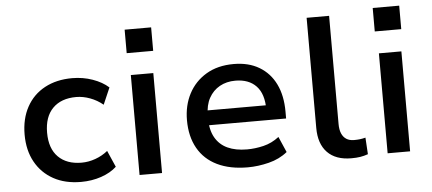

<svg xmlns="http://www.w3.org/2000/svg" viewBox="-50 -834 2145 953"><g transform="rotate(-5 1022.5 -358.0)"><path d="M318 9Q239 9 181 -23Q123 -55 91 -113Q59 -171 59 -249Q59 -328 91 -386.5Q123 -445 181.5 -476.5Q240 -508 318 -508Q372 -508 420 -491Q468 -474 499 -446L463 -363Q434 -387 399 -400Q364 -413 330 -413Q255 -413 213 -370.5Q171 -328 171 -249Q171 -170 213 -128Q255 -86 329 -86Q364 -86 398.5 -98.5Q433 -111 460 -133L496 -51Q466 -23 419 -7Q372 9 318 9Z M599 -608V-725H731V-608ZM610 0V-498H722V0Z M1149 9Q1060 9 997 -21.5Q934 -52 901 -110.5Q868 -169 868 -250Q868 -324 898.5 -382Q929 -440 986 -474Q1043 -508 1123 -508Q1197 -508 1250 -476.5Q1303 -445 1331 -387.5Q1359 -330 1359 -250V-216H953V-290H1282L1265 -270Q1265 -347 1228 -386Q1191 -425 1124 -425Q1080 -425 1046 -406Q1012 -387 992.5 -351.5Q973 -316 973 -264V-251Q973 -193 994.5 -155Q1016 -117 1056 -98.5Q1096 -80 1153 -80Q1193 -80 1235 -90Q1277 -100 1313 -128L1347 -50Q1308 -18 1254 -4.5Q1200 9 1149 9Z M1665 9Q1587 9 1545.5 -34Q1504 -77 1504 -156V-705H1616V-166Q1616 -138 1624 -119Q1632 -100 1647.5 -90Q1663 -80 1686 -80Q1701 -80 1714.5 -81.5Q1728 -83 1743 -87L1748 -4Q1728 3 1709 6Q1690 9 1665 9Z M1835 -608V-725H1967V-608ZM1846 0V-498H1958V0Z"/></g></svg>

Font: Nunito Sans 7pt SemiBold
Style: Regular
Weight: 600
Designer: Vernon Adams
Foundry: Vernon Adams
Version: Version 3.101;gftools[0.9.27]